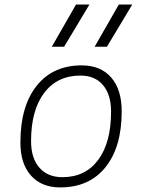

<svg xmlns="http://www.w3.org/2000/svg" viewBox="-20 -815 626 845"><path d="M245.1 9.8Q162.6 9.8 116.2 -42.5Q69.8 -94.7 69.8 -187.5Q69.8 -347.7 141.4 -437.5Q212.9 -527.3 339.8 -527.3Q422.9 -527.3 469.2 -474.1Q515.6 -420.9 515.6 -325.2Q515.6 -167.5 444.1 -78.9Q372.6 9.8 245.1 9.8ZM254.9 -35.2Q355.5 -35.2 412.1 -111.3Q468.8 -187.5 468.8 -323.7Q468.8 -398.4 433.3 -440.4Q397.9 -482.4 334 -482.4Q231.9 -482.4 174.3 -406Q116.7 -329.6 116.7 -193.8Q116.7 -119.1 153.3 -77.1Q189.9 -35.2 254.9 -35.2ZM208 -609.4 314.5 -794.9H373.5L262.2 -609.4ZM396.5 -609.4 502.9 -794.9H562L450.7 -609.4Z"/></svg>

Font: Cascadia Mono PL ExtraLight
Style: Italic
Weight: 200
Italic angle: -10°
Monospace: yes
Designer: Aaron Bell
Foundry: Saja Typeworks
Version: Version 2404.023; ttfautohint (v1.8.4)